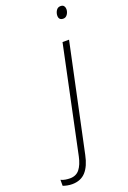

<svg xmlns="http://www.w3.org/2000/svg" viewBox="-314 -782 719 1080"><g transform="rotate(-20 46.0 -242.0)"><path d="M192 -652Q165 -652 165 -679Q165 -695 174 -709.5Q183 -724 200 -724Q214 -724 220 -716Q226 -708 226 -697Q226 -680 216.5 -666Q207 -652 192 -652ZM-80 240Q-94 240 -109 237Q-124 234 -134 230V194Q-123 200 -108 202.5Q-93 205 -80 205Q-43 205 -22.5 179Q-2 153 8 106L142 -530H181L45 110Q32 174 2 207Q-28 240 -80 240Z"/></g></svg>

Font: Noto Sans Disp ExtLt
Style: Italic
Weight: 200
Italic angle: -12°
Designer: Monotype Design Team
Foundry: Monotype Imaging Inc.
Version: Version 2.000;GOOG;noto-source:20170915:90ef993387c0